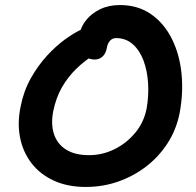

<svg xmlns="http://www.w3.org/2000/svg" viewBox="-20 -731 775 761"><path d="M320 10Q248 10 193.5 -15Q139 -40 105 -84Q71 -128 59.5 -186Q48 -244 62 -310Q74 -371 102.5 -421.5Q131 -472 167 -511Q203 -550 240 -576.5Q277 -603 307 -616Q337 -629 353 -629Q371 -629 382 -624Q393 -619 400 -602Q413 -576 400 -555Q387 -534 360 -518Q317 -492 283 -459Q249 -426 225.5 -385Q202 -344 191 -290Q181 -239 194 -199.5Q207 -160 242 -138Q277 -116 333 -116Q385 -116 432.5 -139Q480 -162 515 -203.5Q550 -245 561 -300Q570 -351 567 -400.5Q564 -450 549 -490.5Q534 -531 506.5 -555.5Q479 -580 440 -580Q425 -580 415.5 -569Q406 -558 403 -539Q399 -518 386 -506.5Q373 -495 355 -495Q335 -495 319 -506.5Q303 -518 295.5 -540.5Q288 -563 295 -596Q301 -626 322 -652Q343 -678 377 -694.5Q411 -711 455 -711Q527 -711 579 -674.5Q631 -638 661.5 -576.5Q692 -515 699.5 -439Q707 -363 692 -283Q679 -217 644 -163Q609 -109 558.5 -70.5Q508 -32 447.5 -11Q387 10 320 10Z"/></svg>

Font: Shantell Sans Light SemiBold
Style: Italic
Weight: 600
Italic angle: -11°
Version: Version 1.011;[c5ecc13dd]